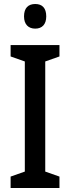

<svg xmlns="http://www.w3.org/2000/svg" viewBox="-20 -939 351 959"><path d="M156 -919C121 -919 100 -899 100 -857C100 -817 122 -796 156 -796C190 -796 211 -817 211 -857C211 -899 191 -919 156 -919ZM277 0V-57L206 -82V-632L277 -657V-714H33V-657L104 -632V-82L33 -57V0Z"/></svg>

Font: Noto Sans Tamil Condensed Medium
Style: Regular
Weight: 500
Width: 3
Designer: Jelle Bosma - Monotype Design Team
Foundry: Monotype Imaging Inc.
Version: Version 2.004